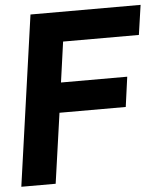

<svg xmlns="http://www.w3.org/2000/svg" viewBox="-53 -796 704 843"><g transform="rotate(-5 299.0 -375.0)"><path d="M245.1 -619.1 220.2 -440.9H512.2L494.1 -309.1H202.1L158.2 0H6.8L112.8 -750H598.1L579.1 -619.1Z"/></g></svg>

Font: Oakes Grotesk
Style: Bold Italic
Weight: 700
Designer: Samuel Oakes
Foundry: Samuel Oakes
Version: Version 1.0 | wf-rip DC20170320